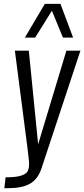

<svg xmlns="http://www.w3.org/2000/svg" viewBox="-20 -844 442 1008"><path d="M110.4 -646.5 215.3 -823.7H297.4L363.8 -646.5H310.5L252.4 -787.6L164.6 -646.5ZM2.9 144 9.3 86.9Q62 86.9 89.1 78.6Q116.2 70.3 125 55.2Q132.8 41 132.8 14.2Q132.8 12.7 132.8 11.2Q131.8 -5.9 124 -68.8L58.1 -578.1H131.3L180.2 -86.4L328.6 -578.1H402.3L197.3 41.5Q178.7 96.7 137.5 120.4Q96.2 144 22 144Z"/></svg>

Font: Oswald
Style: Light
Weight: 300
Designer: Vernon Adams
Foundry: Vernon Adams
Version: 3.0; ttfautohint (v0.95.6-bc232) -l 8 -r 50 -G 200 -x 0 -w "